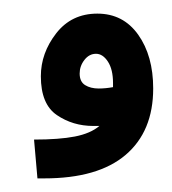

<svg xmlns="http://www.w3.org/2000/svg" viewBox="-20 -259 253 282"><path d="M35 3 30 -54Q67 -54 90 -58.5Q113 -63 126 -74Q122 -74 117 -74Q87 -74 63.5 -90Q40 -106 40 -147Q40 -181 62.5 -210Q85 -239 123 -239Q161 -239 183 -208Q205 -177 205 -129Q205 -66 164.5 -31.5Q124 3 45 3ZM97 -151Q97 -139 105 -134Q113 -129 125 -129Q135 -129 146 -131V-137Q146 -157 138.5 -168.5Q131 -180 121 -180Q111 -180 104 -171Q97 -162 97 -151Z"/></svg>

Font: Noto Sans Arabic Blk
Style: Regular
Weight: 900
Designer: Monotype Design Team, Nadine Chahine, Nizar Qandah and Khaled Hosny
Foundry: Monotype Imaging Inc.
Version: Version 2.012; ttfautohint (v1.8.4.7-5d5b)